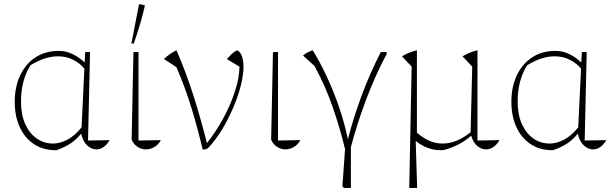

<svg xmlns="http://www.w3.org/2000/svg" viewBox="-20 -736 3041 951"><path d="M259 8H255Q194 8 148.5 -22Q103 -52 78 -106Q53 -160 53 -232Q53 -306 80 -363Q107 -420 156 -452Q205 -484 271 -484Q309 -484 343 -466.5Q377 -449 399 -426L402 -478H426L416 -40L523 -42Q510 -19 493 -7.5Q476 4 458 4Q433 4 411.5 -16Q390 -36 382 -74Q353 -39 321.5 -20.5Q290 -2 259 8ZM84 -233Q84 -168 105 -121.5Q126 -75 162 -50Q198 -25 243 -25Q276 -25 312.5 -43.5Q349 -62 384 -105L398 -396Q378 -421 344 -439Q310 -457 268 -457Q234 -457 202 -446.5Q170 -436 131 -413Q84 -338 84 -233Z M632 -44 641 -478H666V-40L777 -42Q764 -19 744 -7.5Q724 4 703 4Q681 4 661.5 -8.5Q642 -21 632 -44ZM642 -519 631 -522 668 -712 672 -716 698 -709Q676 -614 642 -519Z M984 5Q960 -97 929 -199Q898 -301 854 -403L792 -444Q821 -471 854 -487Q904 -372 940 -257Q976 -142 1005 -27Q1051 -85 1087.5 -153Q1124 -221 1145 -287.5Q1166 -354 1166 -406L1104 -443Q1114 -455 1126 -467Q1138 -479 1154 -487Q1171 -479 1178.5 -457.5Q1186 -436 1186 -406Q1186 -368 1174.5 -319.5Q1163 -271 1142 -219Q1121 -167 1092.5 -116Q1064 -65 1029 -23Q1013 -4 1007 0Q1001 4 984 5Z M1323 -44 1332 -478H1357V-40L1468 -42Q1455 -19 1435 -7.5Q1415 4 1394 4Q1372 4 1352.5 -8.5Q1333 -21 1323 -44Z M1718 195H1683L1676 186L1689 2Q1664 -101 1628.5 -204Q1593 -307 1538 -409L1481 -461Q1499 -477 1529 -487Q1565 -429 1599.5 -355Q1634 -281 1661 -201Q1688 -121 1703 -46Q1731 -154 1771 -262Q1811 -370 1866 -478H1895V-468Q1837 -359 1793 -241.5Q1749 -124 1718 -8Z M2007 195 2019 -406 1971 -457Q2006 -478 2045 -487V-79Q2105 -25 2172 -25Q2241 -25 2311 -81L2319 -406L2271 -457Q2306 -478 2345 -487V-40L2454 -42Q2441 -19 2423.5 -7.5Q2406 4 2388 4Q2364 4 2343.5 -13.5Q2323 -31 2314 -64Q2283 -37 2249.5 -20Q2216 -3 2179 7Q2175 7 2171.5 7.5Q2168 8 2163 8Q2096 8 2039 -38L2046 188V195Z M2719 8H2715Q2654 8 2608.5 -22Q2563 -52 2538 -106Q2513 -160 2513 -232Q2513 -306 2540 -363Q2567 -420 2616 -452Q2665 -484 2731 -484Q2769 -484 2803 -466.5Q2837 -449 2859 -426L2862 -478H2886L2876 -40L2983 -42Q2970 -19 2953 -7.5Q2936 4 2918 4Q2893 4 2871.5 -16Q2850 -36 2842 -74Q2813 -39 2781.5 -20.5Q2750 -2 2719 8ZM2544 -233Q2544 -168 2565 -121.5Q2586 -75 2622 -50Q2658 -25 2703 -25Q2736 -25 2772.5 -43.5Q2809 -62 2844 -105L2858 -396Q2838 -421 2804 -439Q2770 -457 2728 -457Q2694 -457 2662 -446.5Q2630 -436 2591 -413Q2544 -338 2544 -233Z"/></svg>

Font: Piazzolla Thin
Style: Regular
Weight: 100
Designer: Juan Pablo del Peral
Foundry: Huerta Tipografica
Version: Version 1.330